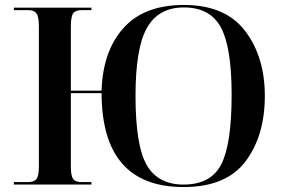

<svg xmlns="http://www.w3.org/2000/svg" viewBox="-20 -745 1149 775"><path d="M721 10Q893 10 971 -93.5Q1049 -197 1049 -358Q1049 -516 969 -620.5Q889 -725 722 -725Q562 -725 478.5 -632Q395 -539 390 -379H266V-637Q266 -677 275 -690.5Q284 -704 309 -704H349V-714H36V-704H95Q118 -704 127.5 -690.5Q137 -677 137 -638V-73Q137 -36 127.5 -23Q118 -10 92 -10H36V0H349V-10H309Q284 -10 275 -23Q266 -36 266 -73V-369H390Q391 10 721 10ZM721 0Q618 0 572.5 -78.5Q527 -157 527 -358Q527 -553 574 -634Q621 -715 722 -715Q828 -715 871.5 -634.5Q915 -554 915 -363Q915 -163 873 -81.5Q831 0 721 0Z"/></svg>

Font: Noto Serif Display Semi
Style: Regular
Weight: 600
Designer: Monotype Design Team
Foundry: Monotype Imaging Inc.
Version: Version 1.900